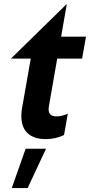

<svg xmlns="http://www.w3.org/2000/svg" viewBox="-20 -699 459 980"><path d="M89 -106Q89 -49 121 -19Q153 11 213 11Q265 11 307 -10L326 -119Q297 -105 268 -105Q228 -105 228 -142Q228 -147 230 -159L272 -400H399L419 -512H292L321 -679L36 -400H137L92 -144Q89 -125 89 -106ZM215 60H111L40 261H121Z"/></svg>

Font: Geom SemiBold
Style: Bold Italic
Weight: 600
Italic angle: -10°
Version: Version 1.102